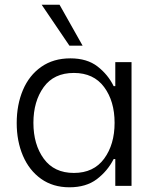

<svg xmlns="http://www.w3.org/2000/svg" viewBox="-20 -790 661 816"><path d="M51 -267Q51 -345 77.5 -407.5Q104 -470 155.5 -506Q207 -542 279 -542Q350 -542 394.5 -507.5Q439 -473 463 -424H470V-526H539V0H470V-114H463Q437 -63 391.5 -28.5Q346 6 275 6Q205 6 154.5 -30Q104 -66 77.5 -128Q51 -190 51 -267ZM467 -268Q467 -360 422.5 -420Q378 -480 294 -480Q209 -480 165.5 -419.5Q122 -359 122 -268Q122 -176 166 -115.5Q210 -55 294 -55Q378 -55 422.5 -115.5Q467 -176 467 -268ZM157 -770H233L331 -596H275Z"/></svg>

Font: Be Vietnam Light
Style: Regular
Weight: 300
Designer: Gabriel Lam
Foundry: TypeRant
Version: Version 4.000